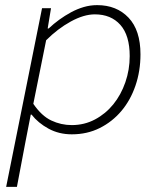

<svg xmlns="http://www.w3.org/2000/svg" viewBox="-20 -512 640 749"><path d="M4 217 144 -480H179L166 -401H170Q189 -419 211 -435Q233 -451 257 -464Q281 -477 306.5 -484.5Q332 -492 359 -492Q435 -492 481.5 -443Q528 -394 528 -300Q528 -235 508.5 -178Q489 -121 453.5 -79Q418 -37 369 -12.5Q320 12 260 12Q210 12 169.5 -10Q129 -32 103 -65H100L79 43L46 217ZM260 -24Q309 -24 350.5 -46Q392 -68 422 -105Q452 -142 469 -191Q486 -240 486 -293Q486 -374 449.5 -415Q413 -456 350 -456Q307 -456 256 -428Q205 -400 160 -355L110 -107Q142 -60 180 -42Q218 -24 260 -24Z"/></svg>

Font: Source Code Pro Light
Style: Italic
Weight: 300
Italic angle: -11°
Monospace: yes
Designer: Paul D. Hunt, Teo Tuominen
Foundry: Adobe Systems Incorporated
Version: Version 1.050;PS 1.000;hotconv 16.6.51;makeotf.lib2.5.65220